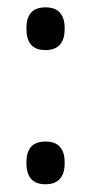

<svg xmlns="http://www.w3.org/2000/svg" viewBox="-20 -478 240 508"><path d="M100.5 9.5Q74.5 9.5 62.2 -4.8Q50 -19 50 -45V-50Q50 -75.5 62.2 -89.5Q74.5 -103.5 100.5 -103.5Q126 -103.5 138.5 -89.5Q151 -75.5 151 -50V-45Q151 -19 138.5 -4.8Q126 9.5 100.5 9.5ZM100.5 -345.5Q74.5 -345.5 62.2 -359.8Q50 -374 50 -400V-405Q50 -430.5 62.2 -444.5Q74.5 -458.5 100.5 -458.5Q126 -458.5 138.5 -444.5Q151 -430.5 151 -405V-400Q151 -374 138.5 -359.8Q126 -345.5 100.5 -345.5Z"/></svg>

Font: Anek Tamil
Style: Regular
Weight: 400
Designer: Aadarsh Rajan (Tamil), Yesha Goshar (Latin)
Foundry: Ek Type
Version: Version 1.003